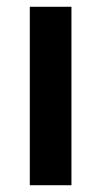

<svg xmlns="http://www.w3.org/2000/svg" viewBox="-20 -547 299 567"><path d="M68 0H191V-527H68Z"/></svg>

Font: Easer Grotesk Medium
Style: Regular
Weight: 500
Designer: Boardeaser, Bonnie Shaver-Troup, Thomas Jockin
Foundry: Lexend
Version: Version 1.001;Glyphs 3.1.2 (3151)